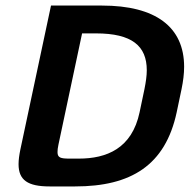

<svg xmlns="http://www.w3.org/2000/svg" viewBox="-20 -670 682 690"><path d="M163.3 -650 53.3 -133.3C49.2 -113.3 46.7 -95.8 46.7 -80C46.7 -22.5 80 0 158.3 0H250C450.8 0 574.2 -75.8 615 -266.7L632.5 -350C638.3 -378.3 641.7 -405 641.7 -430C641.7 -573.3 539.2 -650 346.7 -650ZM230 -100C197.5 -100 186.7 -103.3 186.7 -123.3C186.7 -130 187.5 -139.2 190 -150L275 -550H325C454.2 -550 507.5 -505 507.5 -417.5C507.5 -397.5 504.2 -375 499.2 -350L481.7 -266.7C454.2 -135.8 362.5 -100 263.3 -100Z"/></svg>

Font: BoonHome
Style: Bold Oblique
Weight: 700
Italic angle: -12°
Designer: Sungsit Sawaiwan
Foundry: Sungsit Sawaiwan
Version: Version 0.2